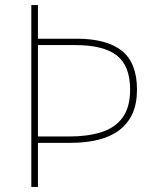

<svg xmlns="http://www.w3.org/2000/svg" viewBox="-20 -734 613 754"><path d="M518 -382Q518 -327 500 -287.5Q482 -248 448 -222.5Q414 -197 365.5 -185Q317 -173 256 -173H129V0H103V-714H129V-582H281Q399 -582 458.5 -534.5Q518 -487 518 -382ZM252 -198Q324 -198 378 -215Q432 -232 461.5 -272.5Q491 -313 491 -382Q491 -475 439 -516Q387 -557 274 -557H129V-198Z"/></svg>

Font: Noto Sans Symbols Thin
Style: Regular
Weight: 250
Version: Version 2.002